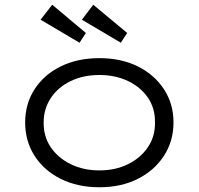

<svg xmlns="http://www.w3.org/2000/svg" viewBox="-20 -779 837 809"><path d="M399 10Q307 10 236.5 -25Q166 -60 126 -122Q86 -184 86 -263Q86 -342 126 -403.5Q166 -465 236.5 -499.5Q307 -534 399 -534Q490 -534 560 -499.5Q630 -465 670.5 -403.5Q711 -342 711 -263Q711 -184 670.5 -122Q630 -60 560 -25Q490 10 399 10ZM399 -61Q466 -61 519 -87Q572 -113 603 -158.5Q634 -204 633 -263Q634 -322 603.5 -367Q573 -412 519.5 -437.5Q466 -463 399 -463Q331 -463 278 -437.5Q225 -412 194.5 -366.5Q164 -321 164 -263Q163 -204 194 -158.5Q225 -113 278.5 -87Q332 -61 399 -61ZM489 -599 325 -696 373 -759 516 -640ZM315 -599 151 -696 200 -759 342 -640Z"/></svg>

Font: Lexend Giga Light
Style: Regular
Weight: 300
Version: Version 1.007